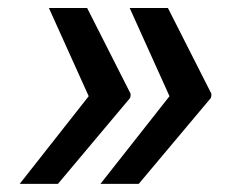

<svg xmlns="http://www.w3.org/2000/svg" viewBox="-20 -534 610 476"><path d="M28.8 -78.1H123.6L302.6 -291.2L304 -298.3H303.3L304 -301.1L196 -514.2H101.2L199.9 -295.5ZM229 -78.1H323.9L502.8 -291.2L504.3 -298.3H503.6L504.3 -301.1L396.3 -514.2H301.5L400.2 -295.5Z"/></svg>

Font: Magic Ui Pro Medium
Style: Italic
Weight: 500
Italic angle: -9.39999°
Designer: Stefan Endress, Andreas Faust
Version: Version 1.000;FEAKit 1.0